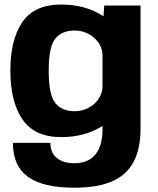

<svg xmlns="http://www.w3.org/2000/svg" viewBox="-20 -618 716 871"><path d="M318 233.5C506 233.5 617.5 166.5 617.5 -35.5V-593H453L449.5 -544C447.5 -545.5 445 -547 442.5 -548.5C390.5 -581 328.5 -597.5 257.5 -597.5C176.5 -597.5 118 -571 81.5 -518C45 -464.5 27 -391.5 27 -298C27 -204.5 45 -130.5 81.5 -77C118 -23 176.5 4 257.5 4C328.5 4 390.5 -12.5 442.5 -45C443.5 -45.5 444 -46 445 -46.5V-32C445 89 382.5 122.5 318.5 122.5C254.5 122.5 208.5 94 208.5 30H38.5C38.5 170 128.5 233.5 318 233.5ZM445 -368.5V-225.5C444 -194 431 -168 407 -146.5C382 -124.5 352 -113.5 317.5 -113.5C280.5 -113.5 251.5 -125.5 231.5 -150C211 -174 201 -223 201 -297C201 -370.5 211 -419 231.5 -443.5C251.5 -467.5 280.5 -479.5 317.5 -479.5C352 -479.5 382 -468.5 407 -446.5C431 -425 444 -399.5 445 -368.5Z"/></svg>

Font: Anybody
Style: Bold
Weight: 700
Designer: Tyler Finck
Foundry: Etcetera Type Company
Version: Version 1.110